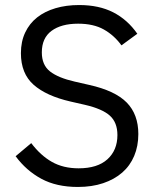

<svg xmlns="http://www.w3.org/2000/svg" viewBox="-20 -730 621 762"><path d="M289 12Q204 12 144 -20.5Q84 -53 42 -110L104 -162Q141 -113 186 -87.5Q231 -62 292 -62Q367 -62 406.5 -98Q446 -134 446 -194Q446 -244 416 -271Q386 -298 317 -314L260 -327Q164 -349 113.5 -393.5Q63 -438 63 -519Q63 -565 80 -601Q97 -637 127.5 -661Q158 -685 200.5 -697.5Q243 -710 294 -710Q373 -710 429.5 -681Q486 -652 525 -596L462 -550Q433 -590 392 -613Q351 -636 290 -636Q223 -636 184.5 -607.5Q146 -579 146 -522Q146 -472 178.5 -446.5Q211 -421 277 -406L334 -393Q437 -370 483 -323Q529 -276 529 -198Q529 -150 512.5 -111Q496 -72 465 -45Q434 -18 389.5 -3Q345 12 289 12Z"/></svg>

Font: IBM Plex Sans KR
Style: Regular
Weight: 400
Designer: Mike Abbink; Paul van der Laan; Pieter van Rosmalen; Wujin Sim; Chorong Kim; Dohee Lee;
Foundry: Sandoll Inc.
Version: Version 1.000